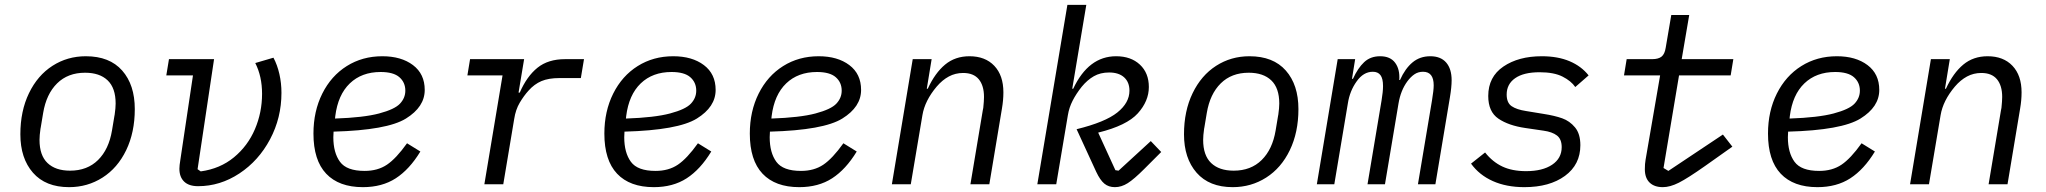

<svg xmlns="http://www.w3.org/2000/svg" viewBox="-20 -760 8440 792"><path d="M64 -206Q64 -302 99.5 -375.5Q135 -449 196.5 -488.5Q258 -528 334 -528Q432 -528 484 -469Q536 -410 536 -310Q536 -214 500.5 -140.5Q465 -67 403 -27.5Q341 12 265 12Q168 12 116 -47.5Q64 -107 64 -206ZM442 -222 452 -282 453 -287Q457 -315 457 -333Q457 -397 424 -428.5Q391 -460 331 -460Q260 -460 215.5 -416Q171 -372 158 -294L148 -234L147 -229Q143 -201 143 -183Q143 -119 176 -87.5Q209 -56 269 -56Q340 -56 384.5 -100Q429 -144 442 -222Z M863 -516 795 -62 808 -53Q888 -64 945 -111Q1002 -158 1031.5 -227Q1061 -296 1061 -373Q1061 -445 1033 -500L1108 -522Q1124 -492 1132.5 -454.5Q1141 -417 1141 -377Q1141 -274 1094 -185.5Q1047 -97 967.5 -44.5Q888 8 797 8Q759 8 739.5 -11Q720 -30 720 -64Q720 -77 724 -101L776 -449H666L677 -516Z M1273 -209Q1273 -301 1309.5 -374Q1346 -447 1410.5 -487.5Q1475 -528 1557 -528Q1635 -528 1683.5 -491.5Q1732 -455 1732 -389Q1732 -319 1654.5 -271Q1577 -223 1356 -217Q1355 -207 1355 -194Q1355 -130 1382.5 -92.5Q1410 -55 1484 -55Q1538 -55 1576 -80.5Q1614 -106 1659 -169L1714 -135Q1669 -61 1612.5 -24.5Q1556 12 1477 12Q1378 12 1325.5 -43.5Q1273 -99 1273 -209ZM1363 -281 1362 -271Q1480 -275 1544 -292Q1608 -309 1630 -332.5Q1652 -356 1652 -386Q1652 -420 1627.5 -441.5Q1603 -463 1550 -463Q1472 -463 1423 -416Q1374 -369 1363 -281Z M1978 0 2053 -449H1908L1919 -516H2142L2119 -378H2124Q2153 -445 2197 -480.5Q2241 -516 2311 -516H2389L2376 -438H2288Q2243 -438 2213.5 -425.5Q2184 -413 2160 -386Q2141 -365 2124 -336.5Q2107 -308 2101 -269L2056 0Z M2473 -209Q2473 -301 2509.5 -374Q2546 -447 2610.5 -487.5Q2675 -528 2757 -528Q2835 -528 2883.5 -491.5Q2932 -455 2932 -389Q2932 -319 2854.5 -271Q2777 -223 2556 -217Q2555 -207 2555 -194Q2555 -130 2582.5 -92.5Q2610 -55 2684 -55Q2738 -55 2776 -80.5Q2814 -106 2859 -169L2914 -135Q2869 -61 2812.5 -24.5Q2756 12 2677 12Q2578 12 2525.5 -43.5Q2473 -99 2473 -209ZM2563 -281 2562 -271Q2680 -275 2744 -292Q2808 -309 2830 -332.5Q2852 -356 2852 -386Q2852 -420 2827.5 -441.5Q2803 -463 2750 -463Q2672 -463 2623 -416Q2574 -369 2563 -281Z M3073 -209Q3073 -301 3109.5 -374Q3146 -447 3210.5 -487.5Q3275 -528 3357 -528Q3435 -528 3483.5 -491.5Q3532 -455 3532 -389Q3532 -319 3454.5 -271Q3377 -223 3156 -217Q3155 -207 3155 -194Q3155 -130 3182.5 -92.5Q3210 -55 3284 -55Q3338 -55 3376 -80.5Q3414 -106 3459 -169L3514 -135Q3469 -61 3412.5 -24.5Q3356 12 3277 12Q3178 12 3125.5 -43.5Q3073 -99 3073 -209ZM3163 -281 3162 -271Q3280 -275 3344 -292Q3408 -309 3430 -332.5Q3452 -356 3452 -386Q3452 -420 3427.5 -441.5Q3403 -463 3350 -463Q3272 -463 3223 -416Q3174 -369 3163 -281Z M3659 0 3745 -516H3823L3803 -394H3807Q3837 -459 3878.5 -493.5Q3920 -528 3979 -528Q4044 -528 4081.5 -488.5Q4119 -449 4119 -379Q4119 -347 4113 -312L4061 0H3983L4034 -305L4036 -315Q4039 -344 4039 -360Q4039 -407 4017.5 -433Q3996 -459 3953 -459Q3921 -459 3894 -444.5Q3867 -430 3844 -403Q3795 -345 3785 -285L3737 0Z M4383 -740H4461L4403 -394H4407Q4470 -528 4584 -528Q4645 -528 4682 -493.5Q4719 -459 4719 -401Q4719 -343 4673.5 -292.5Q4628 -242 4510 -213L4581 -58L4594 -56L4727 -178L4770 -133L4699 -62Q4658 -21 4632 -4.5Q4606 12 4579 12Q4553 12 4535.5 -2.5Q4518 -17 4502 -51L4421 -227Q4539 -256 4589 -296Q4639 -336 4639 -386Q4639 -421 4617 -441Q4595 -461 4555 -461Q4519 -461 4492 -445.5Q4465 -430 4442 -402Q4419 -373 4404.5 -344.5Q4390 -316 4385 -285L4337 0H4259Z M4864 -206Q4864 -302 4899.5 -375.5Q4935 -449 4996.5 -488.5Q5058 -528 5134 -528Q5232 -528 5284 -469Q5336 -410 5336 -310Q5336 -214 5300.5 -140.5Q5265 -67 5203 -27.5Q5141 12 5065 12Q4968 12 4916 -47.5Q4864 -107 4864 -206ZM5242 -222 5252 -282 5253 -287Q5257 -315 5257 -333Q5257 -397 5224 -428.5Q5191 -460 5131 -460Q5060 -460 5015.5 -416Q4971 -372 4958 -294L4948 -234L4947 -229Q4943 -201 4943 -183Q4943 -119 4976 -87.5Q5009 -56 5069 -56Q5140 -56 5184.5 -100Q5229 -144 5242 -222Z M5412 0 5498 -516H5570L5557 -435H5561Q5581 -479 5607 -503.5Q5633 -528 5673 -528Q5715 -528 5735 -501Q5755 -474 5752 -430H5755Q5776 -477 5806.5 -502.5Q5837 -528 5880 -528Q5923 -528 5945.5 -502Q5968 -476 5968 -429Q5968 -401 5961 -359L5901 0H5829L5887 -346Q5894 -388 5894 -408Q5894 -436 5883 -450Q5872 -464 5850 -464Q5830 -464 5814.5 -453.5Q5799 -443 5785 -424Q5758 -387 5749 -334L5693 0H5621L5679 -346Q5685 -382 5685 -405Q5685 -436 5674.5 -450Q5664 -464 5643 -464Q5604 -464 5576 -424Q5548 -385 5540 -334L5484 0Z M6048 -85 6106 -131Q6137 -92 6177.5 -73Q6218 -54 6275 -54Q6343 -54 6382.5 -80.5Q6422 -107 6422 -153Q6422 -186 6402.5 -201Q6383 -216 6347 -221L6272 -232Q6203 -242 6161 -270.5Q6119 -299 6119 -364Q6119 -443 6181.5 -485.5Q6244 -528 6340 -528Q6406 -528 6454.5 -507.5Q6503 -487 6533 -449L6478 -401Q6461 -426 6425.5 -444Q6390 -462 6331 -462Q6265 -462 6230 -437.5Q6195 -413 6195 -370Q6195 -336 6215.5 -322Q6236 -308 6275 -302L6348 -290Q6393 -283 6424 -272Q6455 -261 6477 -234.5Q6499 -208 6499 -161Q6499 -81 6435.5 -34.5Q6372 12 6268 12Q6194 12 6138 -13Q6082 -38 6048 -85Z M6765 -62Q6765 -85 6768 -101L6828 -449H6679L6690 -516H6795Q6821 -516 6834 -526.5Q6847 -537 6851 -563L6874 -698H6948L6917 -516H7130L7119 -449H6906L6842 -67L6862 -55L7087 -205L7126 -155L7013 -75Q6942 -25 6905.5 -6.5Q6869 12 6839 12Q6804 12 6784.5 -7Q6765 -26 6765 -62Z M7273 -209Q7273 -301 7309.5 -374Q7346 -447 7410.5 -487.5Q7475 -528 7557 -528Q7635 -528 7683.5 -491.5Q7732 -455 7732 -389Q7732 -319 7654.5 -271Q7577 -223 7356 -217Q7355 -207 7355 -194Q7355 -130 7382.5 -92.5Q7410 -55 7484 -55Q7538 -55 7576 -80.5Q7614 -106 7659 -169L7714 -135Q7669 -61 7612.5 -24.5Q7556 12 7477 12Q7378 12 7325.5 -43.5Q7273 -99 7273 -209ZM7363 -281 7362 -271Q7480 -275 7544 -292Q7608 -309 7630 -332.5Q7652 -356 7652 -386Q7652 -420 7627.5 -441.5Q7603 -463 7550 -463Q7472 -463 7423 -416Q7374 -369 7363 -281Z M7859 0 7945 -516H8023L8003 -394H8007Q8037 -459 8078.5 -493.5Q8120 -528 8179 -528Q8244 -528 8281.5 -488.5Q8319 -449 8319 -379Q8319 -347 8313 -312L8261 0H8183L8234 -305L8236 -315Q8239 -344 8239 -360Q8239 -407 8217.5 -433Q8196 -459 8153 -459Q8121 -459 8094 -444.5Q8067 -430 8044 -403Q7995 -345 7985 -285L7937 0Z"/></svg>

Font: iA Writer Mono V
Style: Regular
Weight: 400
Italic angle: -9.5°
Designer: Mike Abbink, Paul van der Laan, Pieter van Rosmalen
Foundry: Bold Monday
Version: Version 2.000